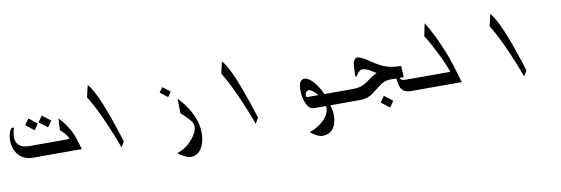

<svg xmlns="http://www.w3.org/2000/svg" viewBox="-86 -1039 5121 1753"><g transform="rotate(-10 2474.5 -162.5)"><path d="M152.3 0Q92.8 0 49.8 -28.3Q1 -61.5 -18.6 -127Q-30.3 -167 -25.4 -219.7Q-18.6 -276.4 7.8 -301.8H29.3Q20.5 -275.4 17.6 -259.8Q7.8 -211.9 16.6 -182.6Q26.4 -150.4 50.8 -132.8Q83 -110.4 139.6 -110.4H510.7Q502.9 -136.7 477.5 -166Q467.8 -175.8 437.5 -205.1L442.4 -312.5Q477.5 -280.3 513.7 -223.6Q557.6 -157.2 576.2 -94.7L604.5 0ZM250 -299.8 210.9 -244.1 132.8 -304.7 171.9 -360.4ZM375 -304.7 335.9 -249 257.8 -308.6 296.9 -365.2Z M994.1 -2 963.9 47.9Q952.1 10.7 918 -73.2Q875 -180.7 832 -272.5Q777.3 -388.7 733.4 -457L758.8 -567.4Q801.8 -521.5 860.4 -384.8Q901.4 -287.1 948.2 -146.5Q976.6 -62.5 994.1 -2Z M1571.3 243.2Q1549.8 243.2 1514.6 225.6Q1479.5 208 1456.1 187.5Q1547.9 158.2 1608.4 80.1Q1667 5.9 1650.4 -48.8Q1642.6 -75.2 1593.8 -123Q1578.1 -138.7 1547.9 -166L1544.9 -299.8Q1547.9 -299.8 1574.2 -269.5Q1607.4 -231.4 1635.7 -186.5Q1673.8 -123 1693.4 -59.6Q1710.9 1 1707 68.4Q1702.1 142.6 1670.9 188.5Q1635.7 243.2 1571.3 243.2ZM1495.1 -376 1462.9 -330.1 1393.6 -384.8 1425.8 -429.7Z M2238.3 -2 2208 47.9Q2196.3 10.7 2162.1 -73.2Q2119.1 -180.7 2076.2 -272.5Q2021.5 -388.7 1977.5 -457L2002.9 -567.4Q2045.9 -521.5 2104.5 -384.8Q2145.5 -287.1 2192.4 -146.5Q2220.7 -62.5 2238.3 -2Z M3116.2 0H2908.2Q2939.5 103.5 2910.2 179.7Q2879.9 262.7 2788.1 262.7Q2767.6 262.7 2736.3 247.1Q2705.1 231.4 2680.7 209Q2763.7 181.6 2820.3 123Q2878.9 60.5 2868.2 0H2756.8Q2703.1 0 2675.8 -89.8Q2660.2 -143.6 2663.1 -202.1Q2668.9 -280.3 2716.8 -280.3Q2754.9 -280.3 2800.8 -226.6Q2844.7 -176.8 2872.1 -110.4H3083ZM2817.4 -110.4Q2798.8 -133.8 2777.3 -150.4Q2753.9 -169.9 2738.3 -169.9Q2721.7 -169.9 2710.9 -154.3Q2705.1 -140.6 2701.2 -119.1Q2704.1 -115.2 2709.5 -112.8Q2714.8 -110.4 2722.7 -110.4Z M3376 -216.8Q3328.1 -246.1 3313.5 -253.9Q3276.4 -272.5 3250 -272.5Q3235.4 -272.5 3218.8 -255.9Q3198.2 -236.3 3189.5 -215.8L3177.7 -224.6Q3177.7 -224.6 3184.6 -337.9Q3196.3 -386.7 3225.6 -386.7Q3244.1 -386.7 3276.4 -370.1Q3288.1 -365.2 3338.9 -331.1Q3383.8 -300.8 3420.9 -282.2Q3460.9 -260.7 3507.8 -251Q3554.7 -241.2 3607.4 -241.2L3613.3 -136.7H3574.2Q3578.1 -123 3586.9 -119.1Q3602.5 -110.4 3630.9 -110.4H3710.9L3744.1 0H3652.3Q3611.3 0 3585 -21.5Q3564.5 -38.1 3556.6 -66.4Q3553.7 -76.2 3549.3 -101.1Q3544.9 -126 3544.9 -136.7H3488.3Q3433.6 -136.7 3388.7 -101.6Q3312.5 -43 3301.8 -35.2Q3252 0 3188.5 0H3102.5L3069.3 -110.4H3142.6Q3194.3 -110.4 3239.3 -131.8Q3265.6 -144.5 3311.5 -178.7Q3354.5 -209 3376 -216.8ZM3481.4 59.6 3442.4 115.2 3365.2 55.7 3404.3 0Z M4127 0H3719.7L3686.5 -110.4H4040Q4024.4 -162.1 3985.4 -244.1Q3953.1 -312.5 3916 -380.9Q3883.8 -440.4 3862.3 -472.7L3886.7 -587.9Q3909.2 -552.7 3942.4 -490.2Q3981.4 -415 4011.7 -342.8Q4050.8 -252 4075.2 -172.9Z M4726.6 -2 4696.3 47.9Q4684.6 10.7 4650.4 -73.2Q4607.4 -180.7 4564.5 -272.5Q4509.8 -388.7 4465.8 -457L4491.2 -567.4Q4534.2 -521.5 4592.8 -384.8Q4633.8 -287.1 4680.7 -146.5Q4709 -62.5 4726.6 -2Z"/></g></svg>

Font: Thabit-Bold-Oblique
Style: Bold Oblique
Weight: 700
Designer: Regenerated by Nadim Shaikli
Foundry: MAK Alagha
Version: 0.01